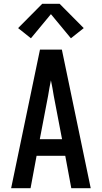

<svg xmlns="http://www.w3.org/2000/svg" viewBox="-20 -998 540 1018"><path d="M39 0 192 -735H308L461 0H358L326 -172H174L142 0ZM309 -260 265 -490Q262 -511 258 -531.5Q254 -552 250 -572Q246 -552 242 -531.5Q238 -511 235 -490L191 -260ZM144 -795 76 -849 204 -978H296L424 -849L356 -795L250 -923Z"/></svg>

Font: Iosevka SS04 Semibold
Style: Regular
Weight: 600
Monospace: yes
Designer: Belleve Invis
Foundry: Belleve Invis
Version: Version 19.0.0; ttfautohint (v1.8.4)